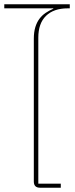

<svg xmlns="http://www.w3.org/2000/svg" viewBox="-21 -877 351 897"><path d="M166 0Q137 0 137 -29V-696Q137 -727 144 -750Q151 -773 163.5 -789.5Q176 -806 192.5 -817Q209 -828 228 -836V-838H-1V-857H305V-838H295Q230 -838 194 -803Q158 -768 158 -701V-19H263V0Z"/></svg>

Font: IBM Plex Sans Thai Thin
Style: Regular
Weight: 100
Designer: Mike Abbink, Paul van der Laan, Pieter van Rosmalen, Ben Mitchell, Mark Frömberg
Foundry: Bold Monday
Version: Version 1.1